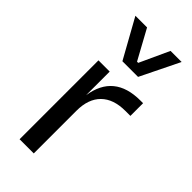

<svg xmlns="http://www.w3.org/2000/svg" viewBox="-255 -865 919 919"><g transform="rotate(45 205.0 -405.0)"><path d="M282 -612H176L66 -810H145L227 -660H235L304 -810H379ZM188 0H92V-534H168V-374Q193 -540 370 -540H388V-454H354Q274 -454 231 -411.5Q188 -369 188 -289Z"/></g></svg>

Font: Sora
Style: Regular
Weight: 400
Designer: Jonathan Barnbrook, Julián Moncada
Foundry: Barnbrook Fonts
Version: Version 2.000